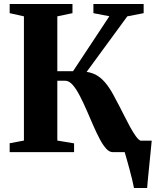

<svg xmlns="http://www.w3.org/2000/svg" viewBox="-20 -763 781 963"><path d="M652 180Q649 163 642.8 137.5Q636.5 112 629.2 84.5Q622 57 615.2 33.8Q608.5 10.5 605 -1L576.5 -57.5H741Q739.5 -41.5 737 -17Q734.5 7.5 731.8 35.8Q729 64 726.2 91.8Q723.5 119.5 721.2 142.8Q719 166 718 180ZM28.5 0V-44.5L100 -58V-681L28.5 -697V-743H343.5V-697L267.5 -681V-406H346.5L528.5 -681.5L448.5 -697V-743H700.5V-697L618.5 -681L414.5 -402.5Q448 -397.5 472.5 -380.8Q497 -364 518 -335.8Q539 -307.5 559 -267.5Q578.5 -232 596.2 -196.2Q614 -160.5 630.5 -130Q647 -99.5 661.5 -79.5Q676 -59.5 688 -56L723.5 -44.5V0H545Q528 0 511.8 -18.2Q495.5 -36.5 479.5 -67Q463.5 -97.5 447.5 -134.2Q431.5 -171 415.5 -208Q398.5 -247 380.8 -281.5Q363 -316 344.8 -337Q326.5 -358 307 -358H267.5V-58L351.5 -44V0Z"/></svg>

Font: Merriweather 72pt ExtraBold
Style: Regular
Weight: 800
Version: Version 2.100